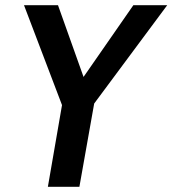

<svg xmlns="http://www.w3.org/2000/svg" viewBox="-20 -720 664 740"><path d="M164.5 0 219 -315 72.5 -700H203.5L302 -423.5L494 -700H624.5L343 -321L286 0Z"/></svg>

Font: Cabin Condensed
Style: Bold Italic
Weight: 700
Width: 3
Italic angle: -10°
Designer: Pablo Impallari
Foundry: Pablo Impallari. http://www.impallari.com Igino Marini. http://www.ikern.com
Version: Version 3.001; ttfautohint (v1.8.3)